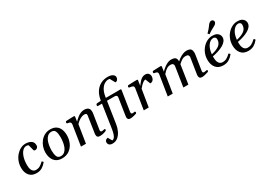

<svg xmlns="http://www.w3.org/2000/svg" viewBox="25 -1841 4399 3131"><g transform="rotate(-30 2224.0 -276.0)"><path d="M288.1 -495.1Q349.1 -495.1 391.4 -468.5Q433.6 -441.9 433.6 -384.3Q433.6 -354 416 -338.6Q398.4 -323.2 382.8 -323.2Q368.7 -323.2 360.8 -325.4Q353 -327.6 348.6 -344.2L322.3 -446.3Q317.4 -450.2 305.9 -452.9Q294.4 -455.6 280.3 -455.6Q243.2 -455.6 210.7 -422.4Q178.2 -389.2 157.7 -326.4Q137.2 -263.7 137.2 -175.8Q137.2 -125 149.4 -94.5Q161.6 -64 181.9 -50.3Q202.1 -36.6 226.1 -36.6Q268.1 -36.6 300.3 -54.2Q332.5 -71.8 366.2 -105Q368.7 -107.9 371.1 -110.1Q373.5 -112.3 377 -109.9L395 -93.8Q397.5 -91.8 397.5 -89.4Q397.5 -86.9 395.3 -84.7Q393.1 -82.5 392.1 -80.1Q359.4 -38.6 315.7 -12.5Q272 13.7 210.9 13.7Q124 13.7 77.6 -40.8Q31.2 -95.2 31.2 -186Q31.2 -252 53 -308.1Q74.7 -364.3 111.6 -406.2Q148.4 -448.2 194.3 -471.7Q240.2 -495.1 288.1 -495.1Z M499 -207Q499 -260.3 516.8 -311.5Q534.7 -362.8 567.9 -404.3Q601.1 -445.8 647.9 -470.5Q694.8 -495.1 752.9 -495.1Q821.3 -495.1 863.5 -466.3Q905.8 -437.5 925.3 -388.4Q944.8 -339.4 944.8 -277.3Q944.8 -198.7 914.6 -132.3Q884.3 -65.9 827.9 -26.1Q771.5 13.7 692.9 13.7Q626.5 13.7 583.5 -15.1Q540.5 -43.9 519.8 -93.8Q499 -143.6 499 -207ZM690.9 -28.8Q731.9 -28.8 760.3 -52.5Q788.6 -76.2 806.2 -115.7Q823.7 -155.3 831.5 -203.6Q839.4 -252 839.4 -301.3Q839.4 -368.2 822.8 -410.2Q806.2 -452.1 752.4 -452.1Q711.4 -452.1 682.9 -428.7Q654.3 -405.3 636.7 -366.2Q619.1 -327.1 611.1 -279.5Q603 -231.9 603 -183.6Q603 -115.7 620.4 -72.3Q637.7 -28.8 690.9 -28.8Z M1492.7 -374 1447.8 -85.4Q1446.8 -77.6 1446.8 -73.7Q1446.8 -62 1452.9 -54.4Q1459 -46.9 1475.6 -46.9Q1485.8 -46.9 1501.5 -51Q1517.1 -55.2 1524.4 -55.2Q1528.8 -55.2 1532.7 -53.2Q1536.6 -51.3 1536.6 -40.5Q1536.6 -25.9 1524.4 -20Q1491.2 -4.4 1459.5 1Q1427.7 6.3 1409.7 6.3Q1381.3 6.3 1368.9 -3.2Q1356.4 -12.7 1353.3 -25.9Q1350.1 -39.1 1350.1 -49.8Q1350.1 -58.1 1350.6 -63.7Q1351.1 -69.3 1351.1 -69.3L1398.4 -382.8Q1399.4 -386.7 1399.4 -389.6Q1399.4 -392.6 1399.4 -395.5Q1399.4 -414.1 1388.7 -420.4Q1377.9 -426.8 1355 -426.8Q1328.1 -426.8 1297.6 -412.8Q1267.1 -398.9 1240.2 -378.2Q1213.4 -357.4 1197.3 -336.4L1144 0H1050.3L1109.4 -379.9Q1110.4 -383.8 1110.4 -387Q1110.4 -390.1 1110.4 -393.6Q1110.4 -416.5 1098.4 -425Q1086.4 -433.6 1071 -435.8Q1055.7 -438 1044.9 -440.9Q1040 -443.4 1037.6 -447.3Q1035.2 -451.2 1036.1 -460.4Q1037.1 -466.3 1041 -473.9Q1044.9 -481.4 1050.8 -481.9Q1098.6 -484.9 1138.7 -485.8Q1178.7 -486.8 1199.2 -486.8Q1203.1 -486.8 1208 -482.9Q1212.9 -479 1210.9 -467.3L1198.2 -383.3Q1208 -393.6 1226.8 -412.1Q1245.6 -430.7 1271.5 -449.7Q1297.4 -468.8 1328.4 -481.9Q1359.4 -495.1 1393.1 -495.1Q1418.9 -495.1 1442.1 -487.8Q1465.3 -480.5 1480 -460.2Q1494.6 -439.9 1494.6 -400.9Q1494.6 -394.5 1494.1 -387.9Q1493.7 -381.3 1492.7 -374Z M1523.9 215.8Q1493.2 215.8 1475.6 205.8Q1458 195.8 1450.7 180.4Q1443.4 165 1443.4 148.9Q1443.4 129.4 1453.9 116.9Q1464.4 104.5 1477.5 98.6Q1490.7 92.8 1499.5 92.8L1543 168Q1561 167 1577.6 152.3Q1594.2 137.7 1608.4 99.6Q1622.6 61.5 1633.3 -9.8L1697.3 -435.5H1617.2Q1612.8 -436 1611.1 -441.4Q1609.4 -446.8 1609.4 -452.6Q1609.4 -465.3 1614.5 -471.7Q1619.6 -478 1626 -480.5L1703.6 -485.4L1709 -509.3Q1724.1 -590.8 1763.4 -648.7Q1802.7 -706.5 1861.6 -737.3Q1920.4 -768.1 1994.6 -768.1Q2035.2 -768.1 2062.7 -757.6Q2090.3 -747.1 2104.5 -730.5Q2118.7 -713.9 2118.7 -694.8Q2118.7 -666.5 2102.5 -646.2Q2086.4 -626 2060.5 -626.5L2007.8 -722.7Q1995.6 -725.6 1981.4 -725.6Q1947.3 -725.6 1910.9 -704.3Q1874.5 -683.1 1845.5 -636.5Q1816.4 -589.8 1803.2 -514.2L1798.3 -485.4H1984.4Q1996.6 -485.4 2010.5 -485.6Q2024.4 -485.8 2037.6 -486.1Q2050.8 -486.3 2060.5 -486.6Q2070.3 -486.8 2074.2 -486.8Q2078.1 -486.8 2082.3 -482.9Q2086.4 -479 2085.4 -467.3L2025.9 -85.4H2026.4Q2025.9 -82.5 2025.9 -76.7Q2025.9 -61 2034.4 -55.7Q2043 -50.3 2054.2 -50.3Q2062.5 -50.3 2071.3 -51.8Q2080.1 -53.2 2086.9 -54.7Q2091.8 -55.7 2093.8 -55.7Q2100.6 -55.7 2105.5 -41.5Q2106 -40 2106 -37.1Q2106 -31.7 2103.3 -25.4Q2100.6 -19 2093.8 -16.6Q2069.8 -8.8 2049.6 -3.7Q2029.3 1.5 2012.9 3.9Q1996.6 6.3 1983.4 6.3Q1947.8 6.3 1937.7 -10.7Q1927.7 -27.8 1927.7 -41.5Q1927.7 -46.4 1928.5 -53.5Q1929.2 -60.5 1931.6 -78.1Q1934.1 -95.7 1939.5 -131.1Q1944.8 -166.5 1954.1 -226.6Q1963.4 -286.6 1977.5 -379.9Q1978.5 -384.8 1979 -388.9Q1979.5 -393.1 1979.5 -397Q1979.5 -413.1 1972.9 -421.1Q1966.3 -429.2 1956.3 -432.1Q1946.3 -435.1 1935.5 -435.5H1791.5L1729.5 -27.3Q1720.2 34.7 1693.8 90.3Q1667.5 146 1625 180.9Q1582.5 215.8 1523.9 215.8Z M2383.3 -374.5Q2391.6 -384.8 2405.5 -404.3Q2419.4 -423.8 2439.5 -444.8Q2459.5 -465.8 2485.1 -480.5Q2510.7 -495.1 2542.5 -495.1Q2583 -495.1 2603 -471.7Q2623 -448.2 2623 -417.5Q2623 -398.9 2615.7 -377.9Q2608.4 -356.9 2591.3 -342.3Q2574.2 -327.6 2544.4 -327.6L2507.3 -423.3Q2487.8 -423.3 2463.6 -406.5Q2439.5 -389.6 2416.5 -366.2Q2393.6 -342.8 2378.4 -322.8L2326.2 0H2232.4L2292.5 -379.9Q2293.9 -388.2 2293.9 -394Q2293.9 -416.5 2278.1 -425Q2262.2 -433.6 2242.7 -435.8Q2223.1 -438 2212.4 -440.9Q2203.1 -445.3 2203.1 -455.6Q2203.1 -465.3 2207.8 -473.4Q2212.4 -481.4 2218.3 -481.9Q2272.5 -484.9 2318.8 -485.8Q2365.2 -486.8 2385.7 -486.8Q2389.6 -486.8 2393.8 -483.9Q2397.9 -481 2397.9 -472.2Q2397.9 -472.2 2393.3 -449.2Q2388.7 -426.3 2383.3 -374.5Z M3417 -374 3372.1 -85.4Q3371.1 -77.6 3371.1 -73.7Q3371.1 -62 3377.2 -54.4Q3383.3 -46.9 3399.9 -46.9Q3410.2 -46.9 3425.8 -51Q3441.4 -55.2 3448.7 -55.2Q3453.1 -55.2 3457 -53.2Q3460.9 -51.3 3460.9 -40.5Q3460.9 -34.7 3458.3 -28.6Q3455.6 -22.5 3448.7 -20Q3415 -8.8 3383.5 -1.2Q3352.1 6.3 3334 6.3Q3305.7 6.3 3293.2 -3.2Q3280.8 -12.7 3277.6 -25.9Q3274.4 -39.1 3274.4 -49.8Q3274.4 -58.1 3274.9 -63.7Q3275.4 -69.3 3275.4 -69.3L3322.8 -372.1Q3323.2 -374.5 3323.2 -379.9Q3323.2 -394 3312.7 -410.2Q3302.2 -426.3 3264.6 -426.3Q3221.7 -426.3 3187 -402.3Q3152.3 -378.4 3126.5 -352.5L3072.8 0H2978L3035.6 -372.1Q3036.1 -374.5 3036.1 -379.9Q3036.1 -394 3025.6 -410.2Q3015.1 -426.3 2977.5 -426.3Q2945.3 -426.3 2918.2 -411.4Q2891.1 -396.5 2869.4 -375.5Q2847.7 -354.5 2831.5 -335.9L2778.3 0H2684.6L2744.6 -379.9Q2746.1 -388.2 2746.1 -394Q2746.1 -416.5 2734.1 -425Q2722.2 -433.6 2706.5 -435.8Q2690.9 -438 2680.2 -440.9Q2670.9 -445.3 2670.9 -455.6Q2670.9 -456.5 2671.1 -457.8Q2671.4 -459 2671.4 -460.4Q2671.4 -466.3 2675.8 -473.9Q2680.2 -481.4 2686 -481.9Q2733.9 -484.9 2773.4 -485.8Q2813 -486.8 2833.5 -486.8Q2837.4 -486.8 2842 -482.9Q2846.7 -479 2845.2 -467.3L2832.5 -383.3Q2840.3 -392.1 2859.9 -410.2Q2879.4 -428.2 2907 -447.8Q2934.6 -467.3 2966.3 -481.2Q2998 -495.1 3029.8 -495.1Q3077.6 -495.1 3104.2 -477.5Q3130.9 -460 3131.3 -402.3Q3148.9 -419.9 3179.4 -441.7Q3210 -463.4 3246.8 -479.2Q3283.7 -495.1 3318.4 -495.1Q3349.1 -495.1 3371.8 -487.8Q3394.5 -480.5 3406.7 -460.4Q3418.9 -440.4 3418.9 -401.9Q3418.9 -395.5 3418.5 -388.4Q3418 -381.3 3417 -374Z M3942.4 -390.6Q3942.4 -352.1 3918.2 -321Q3894 -290 3852.5 -266.6Q3811 -243.2 3758.5 -226.3Q3706.1 -209.5 3648.9 -198.7Q3648.9 -193.4 3648.9 -187.5Q3648.9 -181.6 3648.9 -175.8Q3648.9 -125 3661.6 -94.5Q3674.3 -64 3695.3 -50.3Q3716.3 -36.6 3740.2 -36.6Q3783.7 -36.6 3816.9 -54.2Q3850.1 -71.8 3884.3 -105Q3886.7 -107.9 3889.2 -110.1Q3891.6 -112.3 3895 -109.9Q3900.4 -106.9 3905 -102.8Q3909.7 -98.6 3913.1 -93.8Q3914.1 -92.3 3914.8 -91.3Q3915.5 -90.3 3915.5 -89.4Q3915.5 -86.9 3913.6 -84.7Q3911.6 -82.5 3910.6 -80.1Q3877.9 -38.6 3833.3 -12.2Q3788.6 14.2 3726.1 14.2Q3637.7 14.2 3590.3 -42.5Q3543 -99.1 3543 -191.9Q3543 -256.3 3564.9 -311.8Q3586.9 -367.2 3624.3 -408.2Q3661.6 -449.2 3708.3 -472.2Q3754.9 -495.1 3804.2 -495.1Q3857.9 -495.1 3887.9 -478.5Q3918 -461.9 3930.2 -437.7Q3942.4 -413.6 3942.4 -390.6ZM3801.8 -455.6Q3748 -455.6 3704.3 -397.9Q3660.6 -340.3 3650.9 -236.3Q3748 -256.8 3800 -296.9Q3852.1 -336.9 3851.1 -409.2Q3850.6 -432.1 3835.4 -443.8Q3820.3 -455.6 3801.8 -455.6ZM3783.2 -537.6 3758.8 -565.4Q3807.6 -612.3 3834.5 -650.4Q3861.3 -688.5 3874 -699.2Q3882.8 -706.5 3894 -711.7Q3905.3 -716.8 3917.5 -716.8Q3925.8 -716.8 3934.3 -712.9Q3942.9 -709 3949.2 -700.7Q3958.5 -689.5 3958.5 -675.3Q3958.5 -662.1 3951.2 -650.4Q3943.8 -638.7 3934.1 -629.9Q3925.8 -622.6 3902.6 -611.1Q3879.4 -599.6 3847.9 -581.8Q3816.4 -564 3783.2 -537.6Z M4414.1 -390.6Q4414.1 -352.1 4389.9 -321Q4365.7 -290 4324.2 -266.6Q4282.7 -243.2 4230.2 -226.3Q4177.7 -209.5 4120.6 -198.7Q4120.6 -193.4 4120.6 -187.5Q4120.6 -181.6 4120.6 -175.8Q4120.6 -125 4133.3 -94.5Q4146 -64 4167 -50.3Q4188 -36.6 4211.9 -36.6Q4255.4 -36.6 4288.6 -54.2Q4321.8 -71.8 4356 -105Q4358.4 -107.9 4360.8 -110.1Q4363.3 -112.3 4366.7 -109.9Q4372.1 -106.9 4376.7 -102.8Q4381.3 -98.6 4384.8 -93.8Q4385.7 -92.3 4386.5 -91.3Q4387.2 -90.3 4387.2 -89.4Q4387.2 -86.9 4385.3 -84.7Q4383.3 -82.5 4382.3 -80.1Q4349.6 -38.6 4304.9 -12.2Q4260.3 14.2 4197.8 14.2Q4109.4 14.2 4062 -42.5Q4014.6 -99.1 4014.6 -191.9Q4014.6 -256.3 4036.6 -311.8Q4058.6 -367.2 4095.9 -408.2Q4133.3 -449.2 4179.9 -472.2Q4226.6 -495.1 4275.9 -495.1Q4329.6 -495.1 4359.6 -478.5Q4389.6 -461.9 4401.9 -437.7Q4414.1 -413.6 4414.1 -390.6ZM4273.4 -455.6Q4219.7 -455.6 4176 -397.9Q4132.3 -340.3 4122.6 -236.3Q4219.7 -256.8 4271.7 -296.9Q4323.7 -336.9 4322.8 -409.2Q4322.3 -432.1 4307.1 -443.8Q4292 -455.6 4273.4 -455.6Z"/></g></svg>

Font: Gelasio
Style: Italic
Weight: 400
Italic angle: -8.5°
Designer: Eben Sorkin
Foundry: Eben Sorkin
Version: Version 1.008